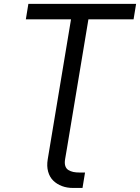

<svg xmlns="http://www.w3.org/2000/svg" viewBox="-20 -747 709 972"><path d="M319.6 0 309.7 58.2Q306.1 78.8 310.5 92.9Q315 106.9 326.3 113.8Q337.7 120.7 351.2 123.6Q364.7 126.4 383.5 126.4H410.5L397.7 204.5H349.4Q319.2 204.5 293.7 195Q268.1 185.4 249.8 167.6Q231.5 149.9 223.7 122Q215.9 94.1 221.6 59.7L231.5 0L339.5 -649.1H110.8L123.6 -727.3H669L656.2 -649.1H427.6Z"/></svg>

Font: Karasuma Gothic
Style: Italic
Weight: 400
Italic angle: -9.39999°
Designer: Rasmus Andersson / Ryoko Nishizuka
Foundry: Genbu
Version: Version 1.00